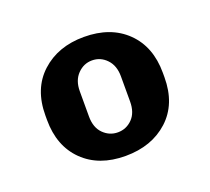

<svg xmlns="http://www.w3.org/2000/svg" viewBox="-68 -782 533 487"><g transform="rotate(-20 198.0 -538.0)"><path d="M196 -377.5Q124.5 -377.5 82 -419.2Q39.5 -461 39.5 -531.5V-543.5Q39.5 -615.5 84.2 -656.5Q129 -697.5 199 -697.5Q271 -697.5 313.8 -655.8Q356.5 -614 356.5 -543.5V-531.5Q356.5 -459.5 311.8 -418.5Q267 -377.5 196 -377.5ZM198 -440.5Q221 -440.5 237.2 -457Q253.5 -473.5 253.5 -503.5V-571.5Q253.5 -600.5 237.2 -617.5Q221 -634.5 198 -634.5Q175.5 -634.5 159 -617.5Q142.5 -600.5 142.5 -571.5V-503.5Q142.5 -473.5 159 -457Q175.5 -440.5 198 -440.5Z"/></g></svg>

Font: Chivo Medium
Style: Regular
Weight: 500
Designer: Hector Gatti
Foundry: Omnibus-Type
Version: Version 2.002